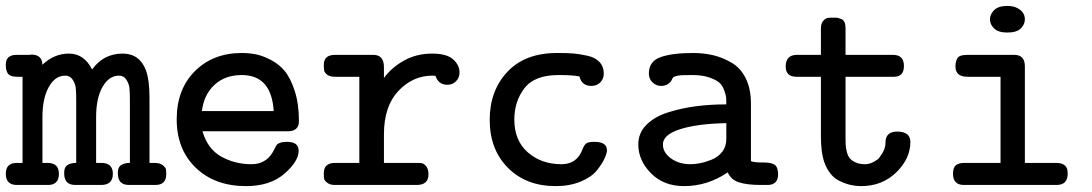

<svg xmlns="http://www.w3.org/2000/svg" viewBox="-31 -631 3726 655"><path d="M-11.2 -38.1Q-11.2 -75.2 25.9 -75.2Q25.9 -75.2 45.9 -75.2V-369.1H27.8Q13.7 -369.1 4.9 -373Q-3.9 -377 -6.8 -385Q-9.8 -393.1 -10.5 -397.5Q-11.2 -401.9 -11.2 -410.2Q-11.2 -443.8 24.9 -443.8Q25.4 -443.8 25.9 -443.8H66.9H69.8Q73.7 -444.8 76.2 -444.8Q112.3 -444.8 113.8 -410.2Q153.8 -448.2 204.1 -448.2Q255.9 -448.2 283.2 -394Q322.3 -448.2 387.2 -448.2Q445.3 -448.2 466.8 -391.1Q479 -357.9 479 -296.9V-75.2H496.1Q515.1 -75.2 524.7 -67.1Q534.2 -59.1 535.2 -53Q536.1 -46.9 536.1 -37.1Q536.1 0 499 0H409.2Q371.1 0 371.1 -39.1Q370.1 -59.1 381.1 -67.1Q392.1 -75.2 412.1 -75.2V-291Q412.1 -314.9 410.6 -330.1Q409.2 -345.2 400.1 -359.1Q391.1 -373 375 -373Q340.8 -373 318.8 -334.5Q296.9 -295.9 296.9 -231.9V-75.2H314.9Q354 -75.2 354 -38.1Q354 0 314 0H226.1Q188 0 188 -39.1Q187 -59.1 198 -67.1Q209 -75.2 229 -75.2V-291Q229 -314.9 227.5 -330.1Q226.1 -345.2 217 -359.1Q208 -373 191.9 -373Q156.7 -373 135.3 -334Q113.8 -294.9 113.8 -231.9V-75.2H131.8Q169.9 -75.2 169.9 -38.1Q169.9 0 132.8 0H26.9Q-11.2 0 -11.2 -38.1Z M571.8 -224.1Q571.8 -326.2 633.8 -388.2Q695.8 -450.2 793.9 -450.2Q817.9 -450.2 840.3 -446Q862.8 -441.9 891.4 -427.5Q919.9 -413.1 939.9 -389.2Q960 -365.2 974.4 -321Q988.8 -276.9 988.8 -217.8Q988.8 -183.1 950.7 -183.1Q950.2 -183.1 949.7 -183.1H659.7Q677.7 -122.1 724.4 -96.4Q771 -70.8 826.7 -70.8Q874.5 -70.8 898.9 -110.8Q901.9 -115.7 907 -126Q912.1 -136.2 914.6 -138.7Q917 -141.1 925 -144Q933.1 -147 946.8 -147H949.7Q987.8 -147 987.8 -116.2Q987.8 -81.1 939.5 -38.6Q891.1 3.9 808.1 3.9Q702.1 3.9 637 -58.6Q571.8 -121.1 571.8 -224.1ZM657.7 -252H902.8Q895 -375 793.9 -375Q736.8 -375 700.7 -341.6Q664.6 -308.1 657.7 -252Z M1073.7 -40Q1073.7 -75.2 1111.8 -75.2H1194.8V-369.1H1111.8Q1093.8 -369.1 1084.7 -376.5Q1075.7 -383.8 1074.7 -390.9Q1073.7 -397.9 1073.7 -410.2Q1073.7 -443.8 1111.8 -443.8Q1112.3 -443.8 1112.8 -443.8H1242.7Q1278.8 -443.8 1278.8 -401.9V-365.2Q1305.7 -401.4 1348.1 -424.8Q1390.6 -448.2 1442.9 -448.2Q1492.7 -448.2 1514.6 -428.7Q1536.6 -409.2 1536.6 -383.8Q1536.6 -365.7 1524.7 -353.8Q1512.7 -341.8 1495.6 -341.8Q1464.8 -341.8 1454.6 -372.1Q1453.6 -372.1 1449.7 -372.6Q1445.8 -373 1444.8 -373Q1377 -373 1327.9 -320.6Q1278.8 -268.1 1278.8 -172.9V-75.2H1391.6Q1401.4 -75.2 1408.2 -74.2Q1415 -73.2 1422.9 -63.7Q1430.7 -54.2 1430.7 -36.1Q1430.7 0 1390.6 0H1111.8Q1094.7 0 1085.2 -7.6Q1075.7 -15.1 1074.7 -21.5Q1073.7 -27.8 1073.7 -40Z M1639.6 -222.2Q1639.6 -321.3 1699.7 -385.7Q1759.8 -450.2 1869.6 -450.2H1876.5Q1906.2 -450.2 1926 -448.5Q1945.8 -446.8 1972.7 -440.9Q1999.5 -435.1 2014.2 -419.4Q2028.8 -403.8 2028.8 -379.9Q2028.8 -361.8 2016.8 -349.9Q2004.9 -337.9 1986.8 -337.9Q1953.6 -337.9 1945.8 -370.1Q1924.8 -375 1874.5 -375Q1792.5 -375 1758.1 -330.1Q1723.6 -285.2 1723.6 -223.1Q1723.6 -151.4 1769.8 -111.1Q1815.9 -70.8 1884.8 -70.8Q1936.5 -70.8 1955.6 -120.1Q1962.4 -138.2 1970.5 -142.6Q1978.5 -147 1993.7 -147H1997.6Q2039.6 -147 2039.6 -118.2Q2039.6 -108.4 2031.2 -90.1Q2022.9 -71.8 2004.9 -49.3Q1986.8 -26.9 1949.7 -11.5Q1912.6 3.9 1864.7 3.9Q1763.7 3.9 1701.7 -58.6Q1639.6 -121.1 1639.6 -222.2Z M2146.5 -138.2Q2146.5 -177.2 2174.1 -205.1Q2201.7 -232.9 2248 -247.6Q2294.4 -262.2 2343.5 -268.6Q2392.6 -274.9 2446.8 -274.9Q2446.8 -290 2446.3 -297.6Q2445.8 -305.2 2439.7 -322.5Q2433.6 -339.8 2422.6 -349.4Q2411.6 -358.9 2388.2 -366.9Q2364.7 -375 2330.6 -375Q2309.6 -375 2296.6 -374.5Q2283.7 -374 2276.6 -371.6Q2269.5 -369.1 2267.6 -368.7Q2265.6 -368.2 2262.7 -362.5Q2259.8 -356.9 2258.8 -355Q2246.6 -337.9 2224.6 -337.9Q2207.5 -337.9 2195.1 -349.9Q2182.6 -361.8 2182.6 -379.9Q2182.6 -421.9 2222.2 -436Q2261.7 -450.2 2333.5 -450.2Q2371.6 -450.2 2404.1 -442.1Q2436.5 -434.1 2466.6 -416Q2496.6 -397.9 2513.7 -362.5Q2530.8 -327.1 2530.8 -276.9V-81.1Q2543.5 -76.7 2567.4 -76.7Q2569.8 -76.7 2572.3 -76.7Q2573.7 -76.7 2575.7 -76.7Q2600.6 -76.2 2611.3 -69.3Q2623 -61.5 2623.5 -37.1Q2623.5 0 2587.4 0H2564.5Q2517.6 0 2490 -9Q2462.4 -18.1 2451.7 -43Q2382.8 3.9 2302.7 3.9Q2232.9 3.9 2189.7 -40Q2146.5 -84 2146.5 -138.2ZM2230.5 -138.2Q2230.5 -110.4 2258.1 -90.6Q2285.6 -70.8 2324.7 -70.8Q2340.8 -70.8 2358.6 -74.5Q2376.5 -78.1 2397.5 -86.7Q2418.5 -95.2 2432.6 -113Q2446.8 -130.9 2446.8 -157.2V-210.9Q2347.7 -209 2289.1 -190.2Q2230.5 -171.4 2230.5 -138.2Z M2649.4 -403.8Q2649.4 -443.8 2687.5 -443.8H2769.5V-534.2Q2769.5 -551.3 2777.6 -560.1Q2785.6 -568.8 2792.5 -569.8Q2799.3 -570.8 2811.5 -570.8H2816.4Q2823.2 -570.8 2827.9 -569.8Q2832.5 -568.8 2839.6 -565.9Q2846.7 -563 2850.1 -554.9Q2853.5 -546.9 2853.5 -534.2V-443.8H3015.6Q3052.7 -443.8 3052.7 -405.8Q3052.7 -369.1 3018.6 -369.1Q3018.1 -369.1 3017.6 -369.1H2853.5V-162.1Q2853.5 -146 2854 -136.5Q2854.5 -127 2857.9 -113Q2861.3 -99.1 2867.9 -91.1Q2874.5 -83 2887.9 -76.9Q2901.4 -70.8 2920.4 -70.8Q2942.4 -70.8 2966.3 -89.8Q2979.5 -106.9 2984.6 -119.4Q2989.7 -131.8 2989.7 -142.8Q2989.7 -153.8 2991.7 -159.2Q2998.5 -182.1 3030.3 -182.1Q3074.2 -182.1 3074.7 -147Q3074.7 -89.8 3026.6 -43Q2978.5 3.9 2906.7 3.9Q2888.7 3.9 2871.1 0Q2853.5 -3.9 2831.5 -14.4Q2809.6 -24.9 2793.5 -51Q2777.3 -77.1 2772.5 -115.2Q2769.5 -140.1 2769.5 -165V-369.1H2687.5Q2687 -369.1 2686.5 -369.1Q2649.4 -369.1 2649.4 -403.8Z M3220.2 -38.1Q3220.2 -59.1 3229.7 -67.1Q3239.3 -75.2 3259.3 -75.2H3382.3V-369.1H3269.5Q3228.5 -369.1 3228.5 -403.8Q3228.5 -411.6 3229.5 -416.7Q3230.5 -421.9 3233.4 -429.4Q3236.3 -437 3245.4 -440.4Q3254.4 -443.8 3268.6 -443.8H3429.2Q3465.3 -443.8 3465.3 -404.8V-75.2H3572.3Q3611.3 -75.2 3611.3 -41.5Q3611.3 -40 3611.3 -38.1Q3611.3 0 3573.2 0H3257.3Q3220.2 0 3220.2 -38.1ZM3406.2 -610.8Q3432.1 -610.8 3448.7 -597.9Q3465.3 -585 3465.3 -564.9Q3465.3 -547.9 3451.4 -533.9Q3437.5 -520 3405.3 -520Q3374.5 -520 3360.4 -533.9Q3346.2 -547.9 3346.2 -564.9Q3346.2 -582 3360.4 -596.4Q3374.5 -610.8 3406.2 -610.8Z"/></svg>

Font: CMU Typewriter Text
Style: Bold
Weight: 700
Version: Version 0.7.0